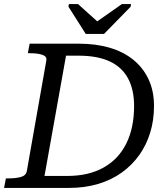

<svg xmlns="http://www.w3.org/2000/svg" viewBox="-30 -925 818 945"><path d="M392 -758H482L613 -892L615 -905H570L443 -816H453L354 -905H309L307 -892ZM116 -710H358Q442 -710 510 -690Q578 -670 626.5 -630.5Q675 -591 701.5 -534Q728 -477 728 -403Q728 -334 709.5 -273Q691 -212 655.5 -162Q620 -112 569 -75.5Q518 -39 452.5 -19.5Q387 0 308 0H-10L-1 -47H11Q48 -47 73 -54Q98 -61 102 -83L198 -627Q202 -647 179 -655Q156 -663 119 -663H107ZM356 -651H295L189 -59H300Q354 -59 399 -69.5Q444 -80 481 -101Q518 -122 545.5 -151.5Q573 -181 592 -219.5Q611 -258 620.5 -304Q630 -350 630 -403Q630 -484 600 -539.5Q570 -595 509.5 -623Q449 -651 356 -651Z"/></svg>

Font: Roboto Serif 20pt
Style: Italic
Weight: 400
Italic angle: -10°
Designer: Greg Gazdowicz
Foundry: Commercial Type
Version: Version 1.008